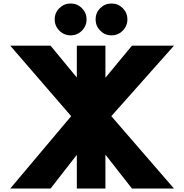

<svg xmlns="http://www.w3.org/2000/svg" viewBox="-20 -1089 1064 1109"><path d="M323 -911.9Q295.9 -939 295.9 -977.1Q295.9 -1015.1 323 -1042Q350.1 -1068.8 388.2 -1068.8Q426.3 -1068.8 453.1 -1042Q480 -1015.1 480 -977.1Q480 -939 453.1 -911.9Q426.3 -884.8 388.2 -884.8Q350.1 -884.8 323 -911.9ZM559.1 -911.9Q532.2 -939 532.2 -977.1Q532.2 -1015.1 559.1 -1042Q585.9 -1068.8 624 -1068.8Q662.1 -1068.8 689 -1042Q715.8 -1015.1 715.8 -977.1Q715.8 -939 689 -911.9Q662.1 -884.8 624 -884.8Q585.9 -884.8 559.1 -911.9ZM39.1 0 391.1 -418 39.1 -825.2H272L423.8 -641.1V-825.2H588.9V-640.1L742.2 -825.2H984.9L623 -418L984.9 0H742.2L588.9 -195.8V0H423.8V-194.8L272 0Z"/></svg>

Font: Hussar Preview
Style: Bold
Weight: 700
Foundry: Cannot Into Space Fonts, PlusOne Fonts
Version: Version 2.29RC2 "Millennial"